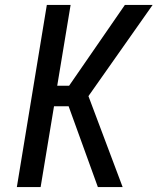

<svg xmlns="http://www.w3.org/2000/svg" viewBox="-20 -755 640 775"><path d="M48 0 169 -735H265L211 -409H259L484 -735H596L337 -367L475 0H375L257 -326H198L144 0Z"/></svg>

Font: Iosevka Medium Extended
Style: Italic
Weight: 500
Width: 7
Italic angle: -9°
Monospace: yes
Designer: Belleve Invis
Foundry: Belleve Invis
Version: Version 32.5.0; ttfautohint (v1.8.4)